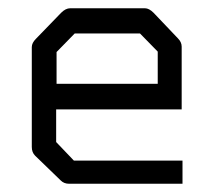

<svg xmlns="http://www.w3.org/2000/svg" viewBox="-20 -496 532 465"><path d="M116 -231V-152L159 -107H422V-51H147Q135 -51 127 -59L65 -119Q57 -127 57 -140V-382Q57 -392 67 -402L128 -465Q139 -476 150 -476H331Q341 -476 352 -465L411 -403Q420 -394 420 -383V-231ZM117 -293H362V-371L319 -415H161L117 -370Z"/></svg>

Font: IBM 3270 Semi-Condensed
Style: Condensed
Weight: 400
Monospace: yes
Version: Version 2.3.1